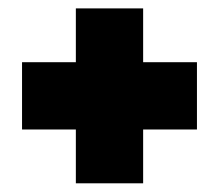

<svg xmlns="http://www.w3.org/2000/svg" viewBox="-20 -582 509 446"><path d="M156.2 -281.2H31.2V-437.5H156.2V-562.5H312.5V-437.5H437.5V-281.2H312.5V-156.2H156.2Z"/></svg>

Font: Signwood
Style: Regular
Weight: 400
Designer: GGBotNet
Foundry: GGBotNet
Version: 0.95